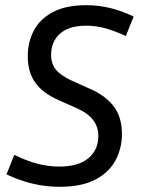

<svg xmlns="http://www.w3.org/2000/svg" viewBox="-20 -710 546 740"><path d="M208 -68Q282 -68 320.5 -100Q359 -132 359 -186Q359 -256 278 -292L206 -324Q145 -351 116 -391.5Q87 -432 87 -493Q87 -547 110 -591.5Q133 -636 183 -663Q233 -690 313 -690Q406 -690 495 -646L465 -571Q422 -591 386 -601Q350 -611 313 -611Q246 -611 211.5 -580.5Q177 -550 177 -498Q177 -464 195.5 -441.5Q214 -419 257 -399L328 -367Q386 -342 418 -300.5Q450 -259 450 -193Q450 -140 426 -93.5Q402 -47 349 -18.5Q296 10 208 10Q159 10 108.5 -1.5Q58 -13 5 -38L35 -113Q85 -89 126 -78.5Q167 -68 208 -68Z"/></svg>

Font: Inria Sans
Style: Italic
Weight: 400
Italic angle: -10°
Designer: Black Foundry Team
Foundry: Black Foundry
Version: Version 1.2; ttfautohint (v1.8.3)